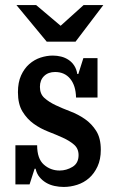

<svg xmlns="http://www.w3.org/2000/svg" viewBox="-20 -730 458 760"><path d="M117 -62 97 0H41V-155H127Q127 -102 153.5 -78.5Q180 -55 216 -55Q243 -55 267 -69.5Q291 -84 291 -116Q291 -142 273 -157.5Q255 -173 228.5 -185Q202 -197 171 -209Q140 -221 113.5 -240Q87 -259 69 -288.5Q51 -318 51 -365Q51 -404 63.5 -431.5Q76 -459 96 -476.5Q116 -494 140.5 -502Q165 -510 189 -510Q206 -510 222 -506Q238 -502 251.5 -493Q265 -484 274 -470Q283 -456 286 -437H290L310 -500H366V-344H281Q280 -391 258 -418Q236 -445 198 -445Q171 -445 154.5 -429Q138 -413 138 -386Q138 -358 156 -342Q174 -326 200.5 -313.5Q227 -301 258.5 -289Q290 -277 316.5 -258.5Q343 -240 361 -211.5Q379 -183 379 -137Q379 -99 366 -71Q353 -43 332.5 -25Q312 -7 285.5 1.5Q259 10 232 10Q214 10 195.5 6Q177 2 162 -7Q147 -16 136 -29.5Q125 -43 121 -62ZM279 -565H165L45 -710H123L220 -628L311 -710H389Z"/></svg>

Font: Hermeneus One
Style: Regular
Weight: 400
Designer: Rodrigo Fuenzalida, Pablo Impallari
Foundry: Pablo Impallari, Rodrigo Fuenzalida
Version: Version 1.002; ttfautohint (v0.93) -l 8 -r 50 -G 200 -x 14 -